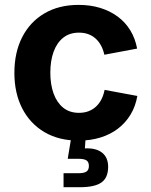

<svg xmlns="http://www.w3.org/2000/svg" viewBox="-20 -573 628 797"><path d="M306.4 10.7Q224.3 10.7 164.4 -24.6Q104.6 -59.9 72.1 -123.3Q39.7 -186.6 39.7 -270.6Q39.7 -355.2 72.1 -418.7Q104.6 -482.2 164.4 -517.4Q224.3 -552.7 306.4 -552.7Q355.2 -552.7 396.2 -540.1Q437.1 -527.5 468.8 -504Q500.5 -480.5 521 -446.9Q541.4 -413.2 549.2 -371.3L413.1 -345.8Q408.6 -367 399.4 -383.9Q390.2 -400.9 377 -412.9Q363.7 -424.9 346.4 -431.2Q329.1 -437.5 308 -437.5Q268.9 -437.5 242.4 -416.4Q216 -395.4 202.4 -357.9Q188.9 -320.5 188.9 -271.1Q188.9 -222.4 202.4 -184.8Q216 -147.3 242.4 -125.9Q268.9 -104.6 308 -104.6Q329.3 -104.6 346.8 -111.1Q364.4 -117.7 378 -130Q391.6 -142.4 400.8 -160.2Q409.9 -177.9 414.2 -199.9L550.1 -174.7Q542.6 -131.5 522 -97.4Q501.4 -63.3 469.7 -39Q438.1 -14.8 396.8 -2.1Q355.4 10.7 306.4 10.7ZM243.8 204.1V146H305.9Q329.3 146 339.2 139Q349 132.1 349 115.9Q349 99.6 339.2 92.9Q329.3 86.2 305.9 86.2H261.1L278.9 -21.3H335.3V0L332.4 43Q378.7 40.8 403.8 60.8Q428.9 80.8 428.9 119.5Q428.9 164.6 401.2 184.3Q373.4 204.1 312.2 204.1Z"/></svg>

Font: Adwaita Sans
Style: Regular
Weight: 400
Designer: Rasmus Andersson
Foundry: rsms
Version: Version 4.001;git-9221beed3